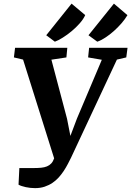

<svg xmlns="http://www.w3.org/2000/svg" viewBox="-20 -1000 706 1032"><path d="M84 -96.7H160.6Q183.1 -96.7 200.9 -98.4Q218.8 -100.1 232.4 -105.7Q246.1 -111.3 255.6 -121.6Q265.1 -131.8 271 -148.9L104 -679.7L54.7 -691.4L61 -743.2H341.8L336.9 -691.4L256.3 -679.2L340.3 -361.8L358.4 -269.5L393.6 -362.8L527.3 -678.7L453.6 -691.4L459 -743.2H665.5L658.7 -691.4L608.4 -679.7L361.8 -152.3Q354 -136.7 344.5 -118.4Q335 -100.1 323 -81.8Q311 -63.5 295.9 -46.6Q280.8 -29.8 262 -17.1Q243.2 -4.4 220 3.4Q196.8 11.2 168.5 11.2Q155.8 11.2 143.1 9.8Q130.4 8.3 118.7 5.9Q106.9 3.4 96.7 0Q86.4 -3.4 79.6 -7.3ZM455.6 -810.5 592.3 -980.5 665 -918.5Q652.3 -897 633.1 -874.8Q613.8 -852.5 591.6 -832.8Q569.3 -813 546.1 -797.9Q522.9 -782.7 502.9 -775.9ZM228.5 -810.5 364.7 -980.5 438 -918.9Q428.7 -897.5 408.9 -875Q389.2 -852.5 365.5 -832.8Q341.8 -813 317.6 -797.9Q293.5 -782.7 274.9 -775.9Z"/></svg>

Font: Merriweather Bold
Style: Italic
Weight: 700
Italic angle: -7°
Designer: Eben Sorkin ( eben@eyebytes.com )
Foundry: Eben Sorkin ( eben@eyebytes.com )
Version: Version 1.5; ttfautohint (v0.97) -l 13 -r 13 -G 200 -x 24 -f